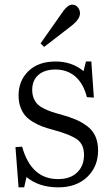

<svg xmlns="http://www.w3.org/2000/svg" viewBox="-20 -784 477 818"><path d="M168 -584 152.8 -599.1 251 -738.8Q270.5 -764.2 287.1 -764.2Q302.2 -764.2 311.5 -752.9Q320.8 -741.7 320.8 -727.1Q320.8 -703.6 288.1 -676.8ZM59.1 14.2 45.9 -157.2 74.2 -159.2Q112.8 -21 227.1 -21Q279.8 -21 308.8 -49.3Q337.9 -77.6 337.9 -124Q337.9 -168.5 309.1 -189.7Q280.3 -210.9 206.1 -231Q179.7 -237.8 160.4 -245.1Q141.1 -252.4 120.8 -264.4Q100.6 -276.4 87.9 -291Q75.2 -305.7 67.1 -327.6Q59.1 -349.6 59.1 -377Q59.1 -440.4 101.3 -481.2Q143.6 -522 216.8 -522Q286.1 -522 335.9 -481L346.2 -522H369.1L379.9 -368.2L350.1 -370.1Q335.9 -427.2 301.5 -457.5Q267.1 -487.8 215.8 -487.8Q169.9 -487.8 143.6 -464.8Q117.2 -441.9 117.2 -400.9Q117.2 -381.3 123.3 -366.2Q129.4 -351.1 138.9 -341.1Q148.4 -331.1 165.8 -322.3Q183.1 -313.5 199 -308.1Q214.8 -302.7 240.2 -295.9Q276.9 -285.6 302.2 -274.9Q327.6 -264.2 351.1 -246.8Q374.5 -229.5 386.2 -203.6Q397.9 -177.7 397.9 -143.1Q397.9 -74.2 351.6 -30Q305.2 14.2 228 14.2Q146 14.2 92.8 -29.8L83 14.2Z"/></svg>

Font: Literata Light
Style: Regular
Weight: 300
Designer: Latin by Veronika Burian and Jose Scaglione. Greek by Irene Vlachou. Cyrillic by Vera Evstafieva.
Foundry: TypeTogether
Version: Version 3.021